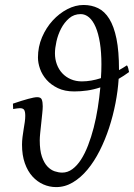

<svg xmlns="http://www.w3.org/2000/svg" viewBox="-20 -743 546 783"><path d="M314 -411.1Q351.1 -411.1 391.6 -424.3Q392.6 -438.5 393.1 -452.6Q393.6 -466.8 393.6 -480.5Q393.6 -529.8 387.5 -568.1Q381.3 -606.4 370.1 -632.6Q358.9 -658.7 343.3 -672.1Q327.6 -685.5 309.1 -685.5Q281.7 -685.5 262 -668.5Q242.2 -651.4 229.2 -626.5Q216.3 -601.6 210.2 -574Q204.1 -546.4 204.1 -525.4Q204.1 -501.5 211.9 -480.5Q219.7 -459.5 234.1 -444.1Q248.5 -428.7 268.8 -419.9Q289.1 -411.1 314 -411.1ZM465.3 -457Q473.6 -461.4 481.4 -466.3Q489.3 -471.2 497.6 -476.6Q501 -472.7 502.9 -464.8Q504.9 -457 506.3 -449.2Q484.4 -433.1 463.9 -421.4Q460.9 -373.5 450.9 -322Q440.9 -270.5 424.8 -221.4Q408.7 -172.4 386.5 -128.4Q364.3 -84.5 336.9 -51.5Q309.6 -18.6 277.3 0.7Q245.1 20 209 20Q181.6 20 156.7 9Q131.8 -2 112.3 -23.4Q92.8 -44.9 81.3 -77.4Q69.8 -109.9 69.8 -152.8Q69.8 -168 71.8 -184.1Q73.7 -200.2 76.4 -215.8Q79.1 -231.4 81.1 -245.4Q83 -259.3 83 -270.5Q83 -287.6 78.6 -294.7Q74.2 -301.8 61 -301.8Q55.7 -301.8 49.1 -300.8Q42.5 -299.8 38.3 -299.1Q34.2 -298.3 33.7 -298.3L32.7 -320.3Q69.8 -333 95 -339.8Q120.1 -346.7 131.8 -346.7Q147 -346.7 150.6 -336.4Q154.3 -326.2 154.3 -309.6Q154.3 -298.8 152.3 -280Q150.4 -261.2 148.2 -240.7Q146 -220.2 144 -201.2Q142.1 -182.1 142.1 -170.9Q142.1 -129.9 150.9 -104.2Q159.7 -78.6 173.3 -64.2Q187 -49.8 203.1 -44.4Q219.2 -39.1 233.9 -39.1Q255.9 -39.1 275.1 -53.2Q294.4 -67.4 310.3 -92Q326.2 -116.7 339.1 -150.1Q352.1 -183.6 362.1 -222.4Q372.1 -261.2 378.7 -303Q385.3 -344.7 389.2 -386.7Q361.3 -377.4 335.2 -373.8Q309.1 -370.1 282.7 -370.1Q244.1 -370.1 216.1 -383.5Q188 -397 169.9 -417.5Q151.9 -438 143.3 -462.2Q134.8 -486.3 134.8 -508.3Q134.8 -552.2 151.4 -591.1Q168 -629.9 194.8 -659.2Q221.7 -688.5 254.6 -705.6Q287.6 -722.7 320.8 -722.7Q353.5 -722.7 380.1 -709.7Q406.7 -696.8 425.8 -666Q444.8 -635.3 455.1 -584.7Q465.3 -534.2 465.3 -459Z"/></svg>

Font: Akkhara
Style: Italic
Weight: 400
Italic angle: -7°
Designer: J. Victor Gaultney
Version: Version 1.00 June 13, 2006, initial release